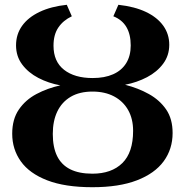

<svg xmlns="http://www.w3.org/2000/svg" viewBox="-20 -771 772 802"><path d="M366 11Q251.5 11 177.2 -17.8Q103 -46.5 67 -97Q31 -147.5 31 -212.5Q31 -273 58.8 -313.5Q86.5 -354 132.2 -378.2Q178 -402.5 232 -414.5Q182.5 -423.5 140.2 -445.5Q98 -467.5 72.5 -501.8Q47 -536 47 -581.5Q47 -627.5 72.2 -663Q97.5 -698.5 145.2 -721.2Q193 -744 259 -751L280 -703Q244 -686 223.8 -656.2Q203.5 -626.5 203.5 -580Q203.5 -514 247.5 -479.5Q291.5 -445 367 -445Q417 -445 452.5 -460.8Q488 -476.5 507 -507Q526 -537.5 526 -581Q526 -627.5 508 -658Q490 -688.5 453.5 -703L474.5 -751Q542.5 -743.5 589.8 -721Q637 -698.5 662 -663.5Q687 -628.5 687 -584Q687 -539 661.5 -504.8Q636 -470.5 594 -448.5Q552 -426.5 502.5 -417Q557.5 -403 602.2 -378Q647 -353 674 -313.8Q701 -274.5 701 -215.5Q701 -148.5 663.8 -97.5Q626.5 -46.5 552 -17.8Q477.5 11 366 11ZM366 -45.5Q446 -45.5 491 -89.8Q536 -134 536 -224.5Q536 -275 515 -311.8Q494 -348.5 456 -368.5Q418 -388.5 366.5 -388.5Q312.5 -388.5 275.5 -366.8Q238.5 -345 219.5 -305.5Q200.5 -266 200.5 -211.5Q200.5 -156 218.5 -119.2Q236.5 -82.5 273.2 -64Q310 -45.5 366 -45.5Z"/></svg>

Font: Merriweather 36pt
Style: Bold
Weight: 700
Designer: Eben Sorkin
Foundry: Eben Sorkin
Version: Version 2.100